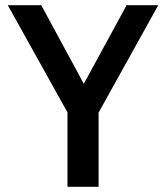

<svg xmlns="http://www.w3.org/2000/svg" viewBox="-20 -720 640 740"><path d="M240 0V-287L10 -700H139L303 -397L468 -700H590L360 -286V0Z"/></svg>

Font: Red Hat Mono SemiBold
Style: Regular
Weight: 600
Monospace: yes
Designer: Pentagram, MCKL
Foundry: Pentagram, MCKL
Version: Version 1.023